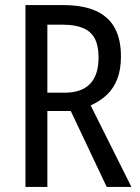

<svg xmlns="http://www.w3.org/2000/svg" viewBox="-20 -734 549 754"><path d="M227 -714Q306 -714 356 -691.5Q406 -669 430.5 -624.5Q455 -580 455 -512Q455 -462 441 -425Q427 -388 400.5 -362.5Q374 -337 336 -320L496 0H399L258 -298H166V0H80V-714ZM227 -637H166V-370H234Q300 -370 333.5 -404.5Q367 -439 367 -508Q367 -555 352 -583Q337 -611 306 -624Q275 -637 227 -637Z"/></svg>

Font: Noto Sans Arabic Condensed
Style: Regular
Weight: 400
Width: 3
Designer: Monotype Design Team, Nadine Chahine, Nizar Qandah and Khaled Hosny
Foundry: Monotype Imaging Inc.
Version: Version 2.012